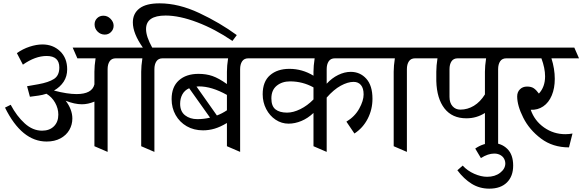

<svg xmlns="http://www.w3.org/2000/svg" viewBox="-20 -855 3485 1149"><path d="M673 -506Q648 -506 636 -488Q624 -470 624 -441V54L545 20V-247Q507 -231 470 -231Q427 -231 373 -252Q392 -228 402.5 -200.5Q413 -173 413 -146Q413 -109 395 -77.5Q377 -46 342 -27Q307 -8 259 -8Q110 -8 10 -211L44 -228Q80 -160 128 -116.5Q176 -73 232 -73Q276 -73 302.5 -99Q329 -125 329 -169Q329 -206 310 -240Q291 -274 258 -294Q233 -286 211 -283L159 -276L142 -339L210 -351Q271 -362 303 -382.5Q335 -403 335 -451Q335 -520 259 -520Q191 -520 117 -468L81 -537Q116 -562 157 -575.5Q198 -589 234 -589Q297 -589 339.5 -548.5Q382 -508 382 -440Q382 -398 361 -366Q340 -334 303 -313Q383 -292 438 -292Q531 -292 545 -350V-426Q545 -461 552 -506H443L415 -570H727L755 -506Z M660 -701Q660 -679 644 -663Q629 -648 607 -648Q582 -648 564 -666Q546 -684 546 -709Q546 -731 561 -746Q576 -761 599 -761Q623 -761 641 -743Q660 -724 660 -701Z M854 -681Q854 -636 891 -570H1007L1035 -506H953Q928 -506 916 -488Q904 -470 904 -441V54L825 20V-426Q825 -460 832 -506H723L695 -570H835Q775 -655 775 -721Q775 -774 814.5 -804.5Q854 -835 935 -835Q1049 -835 1172.5 -777Q1296 -719 1397 -645L1371 -610Q1267 -681 1160.5 -721.5Q1054 -762 971 -762Q854 -762 854 -681Z M1466 -506Q1441 -506 1429 -488Q1417 -470 1417 -441V54L1338 20V-119Q1298 -95 1264 -85Q1230 -75 1195 -75Q1140 -75 1097.5 -99.5Q1055 -124 1031 -166.5Q1007 -209 1007 -262Q1007 -335 1050.5 -374Q1094 -413 1168 -413Q1214 -413 1251.5 -400Q1289 -387 1338 -352V-426Q1338 -461 1345 -506H961L933 -570H1520L1548 -506ZM1338 -195V-287Q1247 -338 1171 -338L1156 -337L1278 -164Q1308 -175 1338 -195ZM1237 -151 1112 -327Q1085 -315 1071.5 -290.5Q1058 -266 1058 -234Q1058 -188 1087.5 -165Q1117 -142 1161 -142Q1200 -142 1237 -151Z M2209 -264Q2209 -200 2180.5 -144.5Q2152 -89 2101 -56L2053 -127Q2103 -157 2129.5 -204.5Q2156 -252 2156 -290Q2156 -327 2140 -346Q2124 -365 2096 -365Q2061 -365 2019 -342Q1977 -319 1935 -271V54L1856 20V-179Q1822 -147 1783.5 -131Q1745 -115 1707 -115Q1665 -115 1629.5 -138.5Q1594 -162 1573 -202.5Q1552 -243 1552 -291Q1552 -367 1596 -405Q1640 -443 1712 -443Q1789 -443 1856 -402V-426Q1856 -460 1863 -506H1506L1478 -570H2238L2266 -506H1984Q1959 -506 1947 -488Q1935 -470 1935 -441V-354Q1966 -388 2004 -406.5Q2042 -425 2079 -425Q2135 -425 2172 -384Q2209 -343 2209 -264ZM1856 -260V-332Q1791 -368 1716 -368Q1668 -368 1636 -342Q1604 -316 1604 -266Q1604 -220 1628.5 -200.5Q1653 -181 1698 -181Q1735 -181 1777.5 -202Q1820 -223 1856 -260Z M2464 -506Q2439 -506 2427 -488Q2415 -470 2415 -441V54L2336 20V-426Q2336 -461 2343 -506H2234L2206 -570H2518L2546 -506Z M3010 -506Q2985 -506 2973 -488Q2961 -470 2961 -441V54L2882 20V-179Q2832 -147 2771 -147Q2686 -147 2640 -206Q2594 -265 2591 -370V-426Q2591 -461 2598 -506H2514L2486 -570H3039L3067 -506ZM2889 -506H2719Q2694 -506 2682 -488Q2670 -470 2670 -441V-275Q2670 -240 2688 -219.5Q2706 -199 2735 -199Q2778 -199 2816 -222Q2854 -245 2882 -290V-426Q2882 -460 2889 -506Z M2927 1Q2980 1 3015.5 35.5Q3051 70 3051 136Q3051 200 3013.5 237Q2976 274 2908 274Q2850 274 2803 245Q2756 216 2717 164L2749 136Q2777 167 2818 185Q2859 203 2895 203Q2942 203 2973 179Q3004 155 3004 123Q3004 114 3001 105Q2995 86 2978 75Q2961 64 2938 64Q2900 64 2858 91L2824 34Q2872 1 2927 1Z M3363 -52Q3386 -52 3406 -56L3385 27Q3288 27 3218 -25.5Q3148 -78 3111.5 -150.5Q3075 -223 3075 -278Q3075 -304 3091.5 -320.5Q3108 -337 3134 -337Q3159 -337 3174 -327Q3189 -317 3205 -295Q3242 -335 3242 -398Q3242 -447 3220 -506H3035L3007 -570H3417L3445 -506H3280Q3300 -443 3300 -383Q3300 -327 3282 -284Q3264 -241 3231 -218.5Q3198 -196 3156 -198Q3179 -132 3236 -92Q3293 -52 3363 -52Z"/></svg>

Font: Sumana
Style: Regular
Weight: 400
Designer: Cyreal, Alexei Vanyashin (Devanagari), Olga Karpushina (Latin)
Foundry: Cyreal
Version: Version 1.015;PS 001.015;hotconv 1.0.70;makeotf.lib2.5.58329